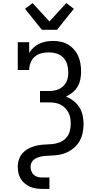

<svg xmlns="http://www.w3.org/2000/svg" viewBox="-20 -1008 640 1243"><path d="M254 215Q233 215 213 212Q193 209 174.5 201Q156 193 140 179.5Q124 166 113.5 148.5Q103 131 99 111Q95 91 95 71Q95 46 103.5 22Q112 -2 129.5 -20Q147 -38 170 -49Q193 -60 217.5 -65.5Q242 -71 267 -72Q292 -73 317 -75Q342 -77 366 -86.5Q390 -96 407 -114Q424 -132 431 -156.5Q438 -181 438 -206Q438 -225 435 -243.5Q432 -262 423.5 -278.5Q415 -295 402 -308.5Q389 -322 372 -330.5Q355 -339 337 -342Q319 -345 300 -345H239V-419H300Q316 -419 332.5 -422Q349 -425 363.5 -432Q378 -439 390 -451Q402 -463 409.5 -477.5Q417 -492 419.5 -508.5Q422 -525 422 -541Q422 -567 414.5 -592Q407 -617 389 -635.5Q371 -654 346 -661.5Q321 -669 296 -669Q271 -669 247.5 -663Q224 -657 205.5 -641.5Q187 -626 178 -602.5Q169 -579 169 -555H95V-735H169V-666Q181 -685 198 -700.5Q215 -716 235.5 -725.5Q256 -735 278.5 -739Q301 -743 324 -743Q349 -743 374.5 -737.5Q400 -732 421.5 -719Q443 -706 460 -686.5Q477 -667 487 -643.5Q497 -620 501 -595Q505 -570 505 -544Q505 -519 500 -494Q495 -469 482.5 -447.5Q470 -426 450 -409.5Q430 -393 407 -383Q434 -372 456.5 -354.5Q479 -337 494 -313Q509 -289 515 -261Q521 -233 521 -204Q521 -176 515 -147.5Q509 -119 495 -94.5Q481 -70 459 -51Q437 -32 411 -20.5Q385 -9 356.5 -5Q328 -1 300 0H299Q286 1 273 1.5Q260 2 247 5Q234 8 222 12.5Q210 17 199.5 25.5Q189 34 183.5 46Q178 58 178 71Q178 86 183 100Q188 114 199 124Q210 134 224.5 137.5Q239 141 254 141H300V215ZM251 -815 142 -951 191 -988 300 -869 409 -988 458 -951 349 -815Z"/></svg>

Font: Iosevka Etoile
Style: Regular
Weight: 400
Designer: Belleve Invis
Foundry: Belleve Invis
Version: Version 33.2.4